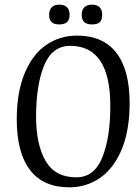

<svg xmlns="http://www.w3.org/2000/svg" viewBox="-20 -793 587 825"><path d="M537 -350Q537 -232 502.5 -150Q468 -68 409 -28Q350 12 278 12Q166 12 109 -62.5Q52 -137 52 -279Q52 -398 86.5 -479.5Q121 -561 179.5 -600.5Q238 -640 311 -640Q423 -640 480 -566Q537 -492 537 -350ZM135 -292Q135 -172 176 -101.5Q217 -31 308 -31Q385 -31 419.5 -116.5Q454 -202 454 -337Q454 -596 282 -596Q204 -596 169.5 -511.5Q135 -427 135 -292ZM279 -729Q279 -708 268 -698Q257 -688 234 -688Q191 -688 191 -729Q191 -750 202 -761.5Q213 -773 234 -773Q279 -773 279 -729ZM419 -729Q419 -707 408.5 -697.5Q398 -688 375 -688Q331 -688 331 -729Q331 -750 342 -761.5Q353 -773 375 -773Q419 -773 419 -729Z"/></svg>

Font: Gupter
Style: Regular
Weight: 400
Designer: Octavio Pardo
Version: Version 1.000